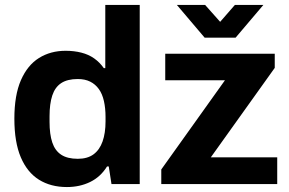

<svg xmlns="http://www.w3.org/2000/svg" viewBox="-20 -743 1168 775"><path d="M250 12Q185 12 137.5 -17.5Q90 -47 64 -108Q38 -169 38 -264Q38 -359 64.5 -419.5Q91 -480 137.5 -509Q184 -538 245 -538Q279 -538 308.5 -530.5Q338 -523 360.5 -507Q383 -491 399 -468H405V-723H544V0H430L419 -71H412Q386 -29 344 -8.5Q302 12 250 12ZM294 -102Q333 -102 357.5 -120Q382 -138 394 -172Q406 -206 406 -253V-271Q406 -306 399.5 -335Q393 -364 379 -383.5Q365 -403 344 -413.5Q323 -424 294 -424Q252 -424 227 -407.5Q202 -391 191 -357.5Q180 -324 180 -274V-251Q180 -201 191 -168Q202 -135 227 -118.5Q252 -102 294 -102ZM631 0V-59L888 -419H647V-526H1089V-469L831 -108H1099V0ZM694 -723H808L897 -623L840 -622L928 -723H1043L931 -591H806Z"/></svg>

Font: Archivo SemiBold
Style: Bold
Weight: 700
Version: Version 2.001